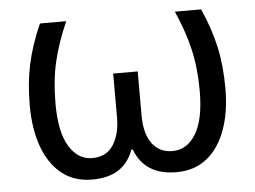

<svg xmlns="http://www.w3.org/2000/svg" viewBox="-44 -591 870 655"><g transform="rotate(-5 391.0 -263.0)"><path d="M667 -536Q698 -466 712 -402Q726 -338 726 -260Q726 -180 704 -119Q682 -58 639.5 -24Q597 10 535 10Q427 10 393 -80H388Q356 10 247 10Q185 10 142.5 -24Q100 -58 78 -119Q56 -180 56 -260Q56 -338 70 -402Q84 -466 115 -536H205Q174 -466 159 -402Q144 -338 144 -259Q144 -162 174 -112.5Q204 -63 253 -63Q302 -63 325.5 -100Q349 -137 349 -193V-344H433V-193Q433 -131 458 -97Q483 -63 528 -63Q578 -63 608 -112.5Q638 -162 638 -259Q638 -338 623 -402Q608 -466 577 -536Z"/></g></svg>

Font: Apis
Style: Regular
Weight: 400
Designer: Monotype Design Team
Foundry: Monotype Imaging Inc.
Version: Version 2.000; build 0001